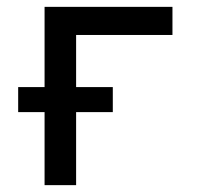

<svg xmlns="http://www.w3.org/2000/svg" viewBox="-20 -540 588 560"><path d="M110 0V-213H33V-286H110V-520H483V-438H202V-286H309V-213H202V0Z"/></svg>

Font: Iosevka Semi-Condensed Medium
Style: Regular
Weight: 500
Monospace: yes
Designer: Belleve Invis
Foundry: Belleve Invis
Version: Version 27.3.5